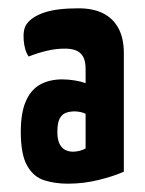

<svg xmlns="http://www.w3.org/2000/svg" viewBox="-20 -730 348 462"><path d="M143 -288Q113 -288 87 -296Q61 -304 45.5 -331Q30 -358 30 -413Q30 -458 42 -486Q54 -514 76.5 -526.5Q99 -539 130 -539Q144 -539 159.5 -536.5Q175 -534 186 -530V-563Q186 -584 179.5 -594.5Q173 -605 162 -609Q151 -613 136 -613Q114 -613 91.5 -607.5Q69 -602 49 -594Q39 -608 37 -633.5Q35 -659 44 -672Q57 -690 87 -700Q117 -710 169 -710Q204 -710 228 -698Q252 -686 265 -662Q278 -638 278 -602V-317Q254 -306 217.5 -297Q181 -288 143 -288ZM156 -365Q164 -365 173 -367.5Q182 -370 186 -373V-456Q181 -459 173 -460.5Q165 -462 160 -462Q148 -462 138.5 -458.5Q129 -455 123.5 -444.5Q118 -434 118 -412Q118 -395 123 -384.5Q128 -374 136.5 -369.5Q145 -365 156 -365Z"/></svg>

Font: Yanone Kaffeesatz
Style: Bold
Weight: 700
Designer: Yanone (Cyrillic: Daniel Pouzeot, Huerta Tipografica, and Cyreal)
Foundry: Yanone
Version: Version 2.003